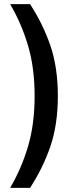

<svg xmlns="http://www.w3.org/2000/svg" viewBox="-20 -770 363 926"><path d="M147 -307Q147 -442 115.5 -549Q84 -656 29 -750H125Q187 -655 223 -550Q259 -445 259 -307Q259 -169 223 -64Q187 41 125 136H29Q84 42 115.5 -65Q147 -172 147 -307Z"/></svg>

Font: Cabin SemiBold
Style: Regular
Weight: 600
Designer: Pablo Impallari
Foundry: Pablo Impallari. http://www.impallari.com Igino Marini. http://www.ikern.com
Version: Version 2.001